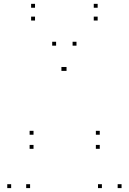

<svg xmlns="http://www.w3.org/2000/svg" viewBox="-20 -954 660 984"><path d="M372 -720V-740H352V-720ZM267.5 -720V-740H247.5V-720ZM37.2 10V-10H17.2V10ZM134.2 10V-10H114.2V10ZM314.8 -590.7V-610.7H294.8V-590.7ZM321 -590.7V-610.7H301V-590.7ZM502.2 10V-10H482.2V10ZM603 10V-10H583V10ZM491.3 -191.3V-211.3H471.3V-191.3ZM491.3 -263.5V-283.5H471.3V-263.5ZM151.8 -263.5V-283.5H131.8V-263.5ZM151.8 -191.3V-211.3H131.8V-191.3ZM159.5 -914.3V-934.3H139.5V-914.3ZM159.5 -848.8V-868.8H139.5V-848.8ZM480.5 -848.8V-868.8H460.5V-848.8ZM480.5 -914.3V-934.3H460.5V-914.3Z"/></svg>

Font: Monaspace Argon Dots Var
Style: Regular
Weight: 400
Designer: Riley Cran and the Lettermatic Team
Version: Version 1.100 (Monaspace Argon Dots)